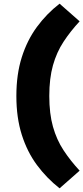

<svg xmlns="http://www.w3.org/2000/svg" viewBox="-20 -833 453 1044"><path d="M304 -813 413 -717Q363 -663 325.5 -606Q288 -549 268 -478Q248 -407 248 -311Q248 -215 268 -144Q288 -73 325.5 -16Q363 41 413 95L304 191Q234 136 181 64.5Q128 -7 98.5 -100Q69 -193 69 -311Q69 -429 98.5 -522Q128 -615 181 -687Q234 -759 304 -813Z"/></svg>

Font: Prodigy Sans ExtraBold
Style: Regular
Weight: 800
Designer: Wei Huang
Foundry: Wei Huang
Version: Version 1.003; ttfautohint (v1.8.3)